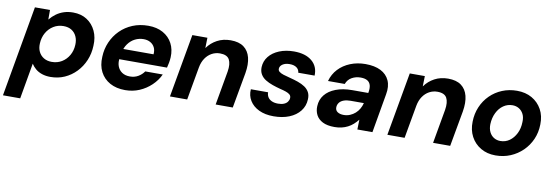

<svg xmlns="http://www.w3.org/2000/svg" viewBox="-75 -887 4272 1481"><g transform="rotate(10 2060.5 -146.5)"><path d="M-21 215 104 -496H222V-422H223Q244 -448 271 -467.5Q298 -487 330.5 -497.5Q363 -508 402 -508Q465 -508 510.5 -478.5Q556 -449 580 -398Q604 -347 600 -282Q598 -221 575.5 -167.5Q553 -114 514 -73.5Q475 -33 424.5 -10.5Q374 12 314 12Q278 12 248 2Q218 -8 197 -26Q176 -44 163 -65L114 215ZM304 -104Q348 -104 382.5 -125Q417 -146 438 -182.5Q459 -219 461 -265Q463 -301 450 -330Q437 -359 411 -375.5Q385 -392 347 -392Q304 -392 269 -370.5Q234 -349 213 -312Q192 -275 190 -228Q188 -192 201.5 -164Q215 -136 241.5 -120Q268 -104 304 -104Z M899 12Q830 12 780 -15.5Q730 -43 704 -93Q678 -143 682 -211Q684 -272 707.5 -326Q731 -380 772 -421Q813 -462 868.5 -485Q924 -508 991 -508Q1058 -508 1106.5 -481Q1155 -454 1180 -406.5Q1205 -359 1202 -298Q1201 -277 1197 -255Q1193 -233 1188 -215H777L791 -298H1068Q1071 -330 1059.5 -352.5Q1048 -375 1025.5 -387.5Q1003 -400 973 -400Q938 -400 906.5 -384.5Q875 -369 852 -337.5Q829 -306 821 -259L816 -230Q809 -191 819.5 -161.5Q830 -132 855 -115Q880 -98 917 -98Q954 -98 982 -114.5Q1010 -131 1028 -157H1165Q1143 -109 1102.5 -70.5Q1062 -32 1010.5 -10Q959 12 899 12Z M1249 0 1337 -496H1455L1453 -416H1454Q1484 -458 1530.5 -483Q1577 -508 1636 -508Q1701 -508 1739 -480Q1777 -452 1790 -400.5Q1803 -349 1791 -278L1741 0H1607L1654 -266Q1664 -327 1646 -360.5Q1628 -394 1572 -394Q1538 -394 1508.5 -378Q1479 -362 1458.5 -332Q1438 -302 1430 -259L1384 0Z M2062 12Q1995 12 1947 -11Q1899 -34 1874.5 -74Q1850 -114 1854 -163H1989Q1989 -142 1999 -125.5Q2009 -109 2029.5 -99.5Q2050 -90 2079 -90Q2106 -90 2124.5 -97.5Q2143 -105 2153 -118.5Q2163 -132 2164 -148Q2165 -165 2154 -175Q2143 -185 2123 -192Q2103 -199 2077 -205Q2046 -213 2014.5 -224Q1983 -235 1958 -250.5Q1933 -266 1919 -289.5Q1905 -313 1906 -346Q1908 -393 1937 -429.5Q1966 -466 2017 -487Q2068 -508 2132 -508Q2222 -508 2272.5 -466Q2323 -424 2320 -352H2192Q2190 -377 2170 -391.5Q2150 -406 2116 -406Q2082 -406 2061 -392Q2040 -378 2039 -357Q2038 -343 2049.5 -333.5Q2061 -324 2082.5 -317Q2104 -310 2133 -303Q2169 -294 2200.5 -283Q2232 -272 2255 -256.5Q2278 -241 2290.5 -218Q2303 -195 2301 -162Q2299 -110 2268 -70.5Q2237 -31 2184 -9.5Q2131 12 2062 12Z M2539 12Q2482 12 2446.5 -6Q2411 -24 2395 -55Q2379 -86 2381 -124Q2383 -175 2413 -212.5Q2443 -250 2497.5 -271Q2552 -292 2626 -292H2751Q2758 -329 2751.5 -352.5Q2745 -376 2725.5 -387.5Q2706 -399 2673 -399Q2635 -399 2604 -381.5Q2573 -364 2560 -329H2429Q2444 -384 2481.5 -424Q2519 -464 2573.5 -486Q2628 -508 2692 -508Q2764 -508 2811.5 -484Q2859 -460 2879.5 -414.5Q2900 -369 2888 -305L2835 0H2717L2719 -76H2718Q2702 -56 2683.5 -39.5Q2665 -23 2642.5 -11.5Q2620 0 2594.5 6Q2569 12 2539 12ZM2593 -92Q2619 -92 2642 -101.5Q2665 -111 2683 -127Q2701 -143 2713 -164Q2725 -185 2731 -209H2627Q2597 -209 2574.5 -201Q2552 -193 2540 -177.5Q2528 -162 2527 -142Q2526 -117 2544.5 -104.5Q2563 -92 2593 -92Z M2952 0 3040 -496H3158L3156 -416H3157Q3187 -458 3233.5 -483Q3280 -508 3339 -508Q3404 -508 3442 -480Q3480 -452 3493 -400.5Q3506 -349 3494 -278L3444 0H3310L3357 -266Q3367 -327 3349 -360.5Q3331 -394 3275 -394Q3241 -394 3211.5 -378Q3182 -362 3161.5 -332Q3141 -302 3133 -259L3087 0Z M3800 12Q3734 12 3684 -17.5Q3634 -47 3607 -98Q3580 -149 3582 -214Q3583 -276 3606 -330Q3629 -384 3669.5 -424Q3710 -464 3763.5 -486Q3817 -508 3879 -508Q3946 -508 3996 -479.5Q4046 -451 4074 -400.5Q4102 -350 4100 -283Q4099 -220 4075.5 -166.5Q4052 -113 4011 -73Q3970 -33 3916.5 -10.5Q3863 12 3800 12ZM3818 -104Q3858 -104 3889.5 -126.5Q3921 -149 3940.5 -188Q3960 -227 3961 -277Q3963 -314 3950 -339.5Q3937 -365 3914.5 -378.5Q3892 -392 3864 -392Q3825 -392 3793 -370Q3761 -348 3741.5 -308.5Q3722 -269 3720 -219Q3719 -183 3732 -157Q3745 -131 3767.5 -117.5Q3790 -104 3818 -104Z"/></g></svg>

Font: DM Sans 28pt
Style: Bold Italic
Weight: 700
Italic angle: -10°
Version: Version 4.004;gftools[0.9.30]